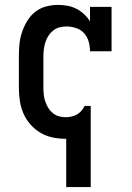

<svg xmlns="http://www.w3.org/2000/svg" viewBox="-20 -558 540 783"><path d="M250 205V8Q249 8 248.5 8Q248 8 247 8Q221 8 194.5 2.5Q168 -3 145 -16.5Q122 -30 104 -50.5Q86 -71 75.5 -95.5Q65 -120 61 -146.5Q57 -173 57 -200V-330Q57 -355 59.5 -379.5Q62 -404 70 -427.5Q78 -451 91 -472.5Q104 -494 123.5 -509.5Q143 -525 167.5 -531.5Q192 -538 216 -538Q236 -538 255 -534.5Q274 -531 291 -522.5Q308 -514 322.5 -500.5Q337 -487 347 -471V-530H435V-349H347Q347 -369 341.5 -388.5Q336 -408 323 -422.5Q310 -437 290.5 -443.5Q271 -450 252 -450Q237 -450 223 -446.5Q209 -443 197.5 -434Q186 -425 178 -413Q170 -401 165.5 -387Q161 -373 159 -358.5Q157 -344 157 -330V-200Q157 -186 158.5 -172Q160 -158 164.5 -144.5Q169 -131 176.5 -118.5Q184 -106 195 -97Q206 -88 219.5 -84Q233 -80 247 -80Q259 -80 270.5 -82.5Q282 -85 292.5 -90.5Q303 -96 311 -105Q319 -114 324 -124L325 -126H350V205Z"/></svg>

Font: Iosevka Slab Semibold
Style: Regular
Weight: 600
Monospace: yes
Designer: Belleve Invis
Foundry: Belleve Invis
Version: Version 11.1.1; ttfautohint (v1.8.3)